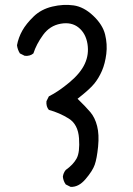

<svg xmlns="http://www.w3.org/2000/svg" viewBox="-20 -764 540 777"><path d="M265.6 -7.8 246.1 -17.6Q236.3 -31.2 234.4 -48.8Q236.3 -64.5 246.1 -76.2Q276.4 -97.7 290 -122.6Q303.7 -147.5 299.8 -204.1Q295.9 -260.7 258.3 -284.2Q220.7 -307.6 177.7 -319.3Q166 -333 168 -354.5L177.7 -374Q216.8 -393.6 261.2 -430.7Q305.7 -467.8 323.2 -505.9Q340.8 -543.9 334 -586.4Q327.1 -628.9 298.3 -652.3Q269.5 -675.8 225.6 -668Q181.6 -660.2 154.3 -622.6Q127 -585 115.2 -547.9Q101.6 -536.1 80.1 -538.1L60.5 -547.9Q50.8 -563.5 48.8 -581.1Q54.7 -612.3 70.3 -640.1Q85.9 -668 116.2 -697.3Q146.5 -726.6 191.4 -737.3Q236.3 -748 277.8 -742.2Q319.3 -736.3 357.4 -700.2Q395.5 -664.1 405.3 -624.5Q415 -585 410.2 -545.9Q405.3 -506.8 392.6 -477.5Q379.9 -448.2 361.8 -425.8Q343.8 -403.3 293.9 -364.3Q327.1 -332 345.7 -310.1Q364.3 -288.1 373 -253.9Q381.8 -219.7 377 -170.9Q372.1 -122.1 363.3 -97.2Q354.5 -72.3 326.2 -39.1Q297.9 -5.9 265.6 -7.8Z"/></svg>

Font: NaikaiFont
Style: Regular
Weight: 400
Version: Version 1.67